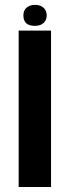

<svg xmlns="http://www.w3.org/2000/svg" viewBox="-20 -753 280 773"><path d="M55.2 0V-629.9H185.5V0ZM120.6 -648.9Q74.2 -648.9 74.2 -690.9Q74.2 -711.4 87.2 -722.4Q100.1 -733.4 121.6 -733.4Q143.1 -733.4 155.5 -721.7Q168 -710 168 -690.9Q168 -671.9 155.3 -660.4Q142.6 -648.9 120.6 -648.9Z"/></svg>

Font: Open Sans Condensed
Style: Bold
Weight: 700
Width: 3
Designer: Monotype Design Team
Foundry: Monotype Imaging Inc.
Version: Version 3.003; ttfautohint (v1.8.4)